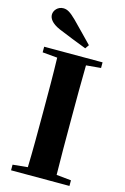

<svg xmlns="http://www.w3.org/2000/svg" viewBox="-146 -1057 727 1121"><g transform="rotate(15 218.0 -496.5)"><path d="M291 -823C250 -866 208 -908 170 -947C135 -981 116 -993 92 -993C59 -993 36 -966 36 -940C36 -918 51 -891 104 -868C161 -845 218 -821 275 -800ZM394 -713V-747H41V-713L131 -705C134 -602 134 -499 134 -395V-351C134 -247 134 -144 131 -43L41 -34V0H394V-34L305 -43C303 -146 303 -249 303 -352V-395C303 -499 303 -603 305 -705Z"/></g></svg>

Font: Noto Serif KR Black
Style: Regular
Weight: 900
Version: Version 1.001;PS 1.001;hotconv 16.6.54;makeotf.lib2.5.65590